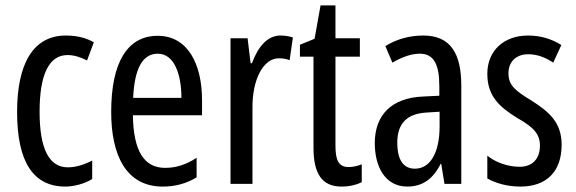

<svg xmlns="http://www.w3.org/2000/svg" viewBox="-20 -678 2123 708"><path d="M221 10C251 10 292 0 320 -18V-86C289 -70 259 -61 230 -61C161 -61 126 -129 126 -266C126 -404 161 -475 229 -475C252 -475 276 -468 301 -455L326 -522C298 -538 265 -547 223 -547C101 -547 43 -441 43 -265C43 -82 102 10 221 10Z M562 -546C449 -546 390 -447 390 -265C390 -109 443 10 580 10C626 10 667 -1 705 -24V-96C665 -70 628 -59 589 -59C510 -59 472 -123 470 -253H725V-309C725 -442 672 -546 562 -546ZM562 -480C622 -480 649 -405 649 -317H471C476 -428 507 -480 562 -480Z M1014 -547C967 -547 932 -507 909 -445H904L893 -537H830V0H911V-280C910 -385 951 -463 1008 -463C1023 -463 1036 -461 1048 -456L1060 -540C1044 -545 1029 -547 1014 -547Z M1266 -62C1227 -62 1217 -89 1217 -143V-469H1307V-537H1217V-658H1162L1140 -535L1086 -513V-469H1136V-133C1136 -37 1168 10 1239 10C1269 10 1293 4 1314 -6V-72C1298 -66 1282 -62 1266 -62Z M1541 -547C1490 -547 1443 -534 1401 -508L1427 -447C1465 -469 1498 -480 1528 -480C1579 -480 1600 -442 1600 -360V-325L1539 -322C1426 -317 1362 -256 1362 -150C1362 -65 1399 10 1482 10C1538 10 1577 -18 1605 -74H1607L1619 0H1681V-362C1681 -480 1642 -547 1541 -547ZM1553 -263 1601 -266V-212C1601 -114 1566 -56 1510 -56C1469 -56 1445 -86 1445 -152C1445 -222 1480 -259 1553 -263Z M2051 -144C2051 -226 2006 -265 1940 -307C1877 -345 1855 -365 1855 -408C1855 -450 1883 -478 1928 -478C1961 -478 1992 -466 2020 -447L2050 -512C2013 -535 1973 -547 1927 -547C1838 -547 1777 -491 1777 -406C1777 -323 1822 -283 1889 -242C1949 -208 1971 -183 1971 -141C1971 -92 1943 -63 1896 -63C1852 -63 1806 -80 1777 -104V-20C1807 -3 1849 10 1899 10C1995 10 2051 -45 2051 -144Z"/></svg>

Font: Noto Sans Lao Looped ExtraCondensed
Style: Regular
Weight: 400
Width: 2
Designer: Mark Frömberg, Ben Mitchell
Foundry: The Fontpad Ltd
Version: Version 1.003